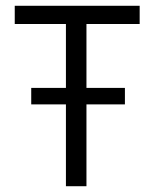

<svg xmlns="http://www.w3.org/2000/svg" viewBox="-20 -644 540 664"><path d="M208 0V-283H88V-340H208V-561H31V-624H463V-561H279V-340H412V-283H279V0Z"/></svg>

Font: Inconsolata Nerd Font Mono
Style: Regular
Weight: 400
Monospace: yes
Designer: Raph Levien, Cyreal, Brenton Simpson
Foundry: Raph Levien, Cyreal, Google
Version: Version 3.000; ttfautohint (v1.8.3);Nerd Fonts 3.0.2